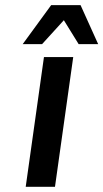

<svg xmlns="http://www.w3.org/2000/svg" viewBox="-20 -720 398 740"><path d="M191.9 0H79.1L149.4 -500H262.2ZM358.4 -549.8H283.2L226.1 -642.1L142.1 -549.8H67.4L177.2 -700.2H290.5Z"/></svg>

Font: Fivo Sans Med
Style: Regular
Weight: 450
Designer: Alexander Slobzheninov
Foundry: Alexander Slobzheninov
Version: 1.0